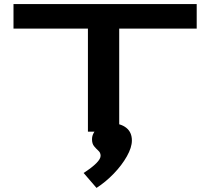

<svg xmlns="http://www.w3.org/2000/svg" viewBox="-20 -644 1040 939"><path d="M410 0V-504H46V-624H942V-504H563V0ZM452 275 389 202Q472 148 472 118Q472 103 461.5 93.5Q451 84 440.5 71.5Q430 59 430 37Q430 8 456.5 -16.5Q483 -41 523 -41Q570 -41 597.5 -19Q625 3 625 43Q625 77 600.5 120.5Q576 164 536.5 205Q497 246 452 275Z"/></svg>

Font: Inconsolata UltraExpanded Black
Style: Regular
Weight: 900
Width: 9
Monospace: yes
Designer: Raph Levien, Cyreal, Brenton Simpson
Foundry: Raph Levien, Cyreal, Google
Version: Version 3.001; ttfautohint (v1.8.2.53-6de2)